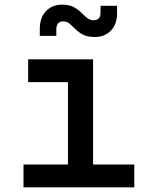

<svg xmlns="http://www.w3.org/2000/svg" viewBox="-20 -805 640 825"><path d="M81 0V-98H272V-452H101V-550H380V-98H557V0ZM387 -646Q356 -646 337 -656Q318 -666 305 -679Q292 -692 280 -702.5Q268 -713 252 -713Q222 -713 222 -678V-651H151V-682Q151 -729 177.5 -757Q204 -785 247 -785Q278 -785 297 -774.5Q316 -764 329 -751Q342 -738 354 -728Q366 -718 382 -718Q412 -718 412 -750V-780H483V-748Q483 -701 456.5 -673.5Q430 -646 387 -646Z"/></svg>

Font: JetBrains Mono NL SemiBold
Style: Regular
Weight: 600
Designer: Philipp Nurullin, Konstantin Bulenkov
Foundry: JetBrains
Version: Version 2.304; ttfautohint (v1.8.4.7-5d5b)